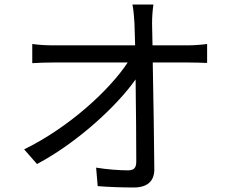

<svg xmlns="http://www.w3.org/2000/svg" viewBox="-20 -803 1040 851"><path d="M656 -602 654 -699C654 -727 656 -755 660 -783H567C573 -754 574 -723 576 -699C577 -676 578 -642 579 -602H215C184 -602 152 -604 123 -608V-523C154 -525 183 -526 216 -526H546C467 -406 289 -240 87 -141L144 -76C323 -171 498 -333 581 -451C583 -317 584 -168 584 -88C584 -61 576 -48 547 -48C510 -48 454 -52 406 -60L413 22C462 26 522 28 573 28C633 28 664 0 664 -52C663 -177 660 -376 657 -526H816C840 -526 875 -525 898 -524V-608C878 -605 839 -602 813 -602Z"/></svg>

Font: Noto Sans Mono CJK SC Regular
Style: Regular
Weight: 400
Designer: Ryoko NISHIZUKA (kana & ideographs); Paul D. Hunt (Latin, Greek & Cyrillic); Wenlong ZHANG (bopomofo); Sandoll Communica
Foundry: Adobe Systems Incorporated
Version: Version 1.005;PS 1.005;hotconv 1.0.96;makeotf.lib2.5.65012